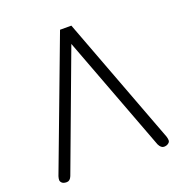

<svg xmlns="http://www.w3.org/2000/svg" viewBox="-118 -723 793 840"><g transform="rotate(-20 278.5 -302.5)"><path d="M26.4 -21.5 252 -621.1H304.7L530.3 -21.5Q533.2 -11.7 533.2 -4.4Q533.2 2.9 527.3 7.8Q518.6 15.6 504.9 15.6Q491.2 15.6 481.4 -3.9L277.3 -545.9L75.2 -3.9Q67.4 15.6 52.2 15.6Q37.1 15.6 30.3 9.3Q23.4 2.9 23.4 -4.4Q23.4 -11.7 26.4 -21.5Z"/></g></svg>

Font: Jura
Style: Book
Weight: 400
Version: Version 2.5